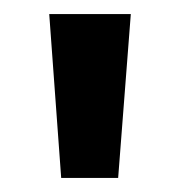

<svg xmlns="http://www.w3.org/2000/svg" viewBox="-20 -602 256 273"><path d="M50 -582 67 -349H148L166 -582Z"/></svg>

Font: Lisu Bosa Black
Style: Regular
Weight: 900
Designer: David Morse, Annie Olsen, Victor Gaultney, Frank Grießhammer (Latin)
Foundry: SIL International
Version: Version 2.000